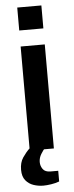

<svg xmlns="http://www.w3.org/2000/svg" viewBox="-61 -754 373 967"><g transform="rotate(-5 126.0 -270.5)"><path d="M65 -607V-723H187V-607ZM65 0V-526H187V0ZM118 182Q93 182 69 174Q45 166 29 146.5Q13 127 13 93Q13 56 29.5 31.5Q46 7 66 -12H144V-8Q134 2 122 21.5Q110 41 110 62Q110 82 121.5 98Q133 114 160 114H199V168Q181 175 158 178.5Q135 182 118 182Z"/></g></svg>

Font: Archivo SemiBold
Style: Regular
Weight: 600
Designer: Hector Gatti
Foundry: Omnibus-Type
Version: Version 2.001